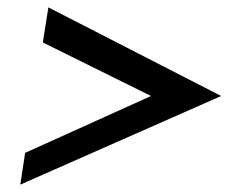

<svg xmlns="http://www.w3.org/2000/svg" viewBox="-20 -542 619 520"><path d="M35 -42 579 -282 111 -522 96 -427 389 -282 48 -128Z"/></svg>

Font: Charger Pro
Style: ExBdSuExtObl
Weight: 400
Designer: Jasper
Foundry: Cannot Into Space Fonts
Version: Version 1.09